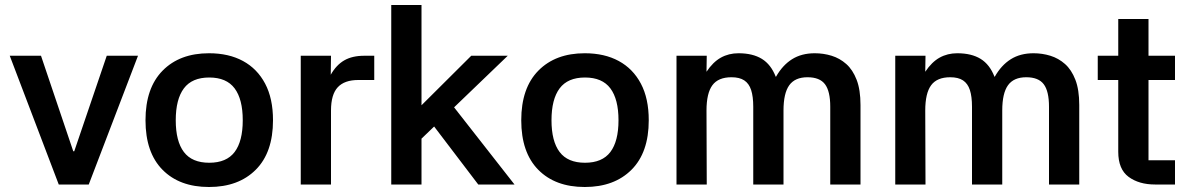

<svg xmlns="http://www.w3.org/2000/svg" viewBox="-20 -738 4732 768"><path d="M335 0H215L19 -515H144L273 -133H277L407 -515H532Z M816 10Q698 10 630 -59Q562 -128 562 -257Q562 -386 630.5 -455.5Q699 -525 816 -525Q895 -525 952 -494Q1009 -463 1040.5 -403.5Q1072 -344 1072 -257Q1072 -128 1003 -59Q934 10 816 10ZM817 -87Q886 -87 918.5 -130Q951 -173 951 -257Q951 -341 918.5 -384.5Q886 -428 817 -428Q748 -428 715.5 -384.5Q683 -341 683 -257Q683 -173 715.5 -130Q748 -87 817 -87Z M1304 0H1183V-515H1304L1303 -439Q1325 -478 1357 -496.5Q1389 -515 1437 -515H1477V-418H1413Q1358 -418 1331 -389Q1304 -360 1304 -296Z M1764 -350 2038 0H1893L1680 -280ZM1666 0H1545V-718H1666ZM1648 -299 1865 -515H2011L1650 -168Z M2319 10Q2201 10 2133 -59Q2065 -128 2065 -257Q2065 -386 2133.5 -455.5Q2202 -525 2319 -525Q2398 -525 2455 -494Q2512 -463 2543.5 -403.5Q2575 -344 2575 -257Q2575 -128 2506 -59Q2437 10 2319 10ZM2320 -87Q2389 -87 2421.5 -130Q2454 -173 2454 -257Q2454 -341 2421.5 -384.5Q2389 -428 2320 -428Q2251 -428 2218.5 -384.5Q2186 -341 2186 -257Q2186 -173 2218.5 -130Q2251 -87 2320 -87Z M2686 -515H2807L2806 -451Q2832 -490 2863.5 -507.5Q2895 -525 2934 -525Q2991 -525 3027.5 -502.5Q3064 -480 3083 -431H3084Q3110 -477 3148 -501Q3186 -525 3239 -525Q3274 -525 3306.5 -515Q3339 -505 3365 -482Q3391 -459 3406.5 -419Q3422 -379 3422 -318V0H3301V-311Q3301 -373 3280 -401Q3259 -429 3210 -429Q3160 -429 3137 -397Q3114 -365 3114 -296V0H2993V-311Q2993 -352 2984.5 -378Q2976 -404 2957 -416.5Q2938 -429 2906 -429Q2853 -429 2829.5 -397Q2806 -365 2806 -296L2807 0H2686Z M3561 -515H3682L3681 -451Q3707 -490 3738.5 -507.5Q3770 -525 3809 -525Q3866 -525 3902.5 -502.5Q3939 -480 3958 -431H3959Q3985 -477 4023 -501Q4061 -525 4114 -525Q4149 -525 4181.5 -515Q4214 -505 4240 -482Q4266 -459 4281.5 -419Q4297 -379 4297 -318V0H4176V-311Q4176 -373 4155 -401Q4134 -429 4085 -429Q4035 -429 4012 -397Q3989 -365 3989 -296V0H3868V-311Q3868 -352 3859.5 -378Q3851 -404 3832 -416.5Q3813 -429 3781 -429Q3728 -429 3704.5 -397Q3681 -365 3681 -296L3682 0H3561Z M4680 -418H4574V-97H4680V0H4600Q4536 0 4494.5 -30.5Q4453 -61 4453 -131V-418H4371V-515H4453V-662H4574V-515H4680Z"/></svg>

Font: 42dot Sans Light
Style: Bold
Weight: 700
Version: Version 1.000